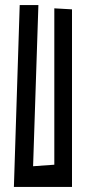

<svg xmlns="http://www.w3.org/2000/svg" viewBox="-20 -720 344 760"><path d="M132 -700 111 -62 195 -68V-687L265 -683V20H35L58 -700Z"/></svg>

Font: Bahiana
Style: Regular
Weight: 400
Designer: Pablo Cosgaya & Dani Raskovsky
Foundry: Pablo Cosgaya & Dani Raskovsky
Version: Version 1.005